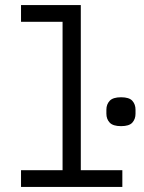

<svg xmlns="http://www.w3.org/2000/svg" viewBox="-20 -738 568 758"><path d="M458 -240Q426 -240 413 -254Q400 -268 400 -289V-305Q400 -326 413 -340Q426 -354 458 -354Q490 -354 502.5 -340Q515 -326 515 -305V-289Q515 -268 502.5 -254Q490 -240 458 -240ZM63 -66H227V-652H63V-718H299V-66H463V0H63Z"/></svg>

Font: PlemolJP
Style: Regular
Weight: 400
Monospace: yes
Version: v2.0.4; ttfautohint (v1.8.4.7-5d5b-dirty) -l 6 -r 45 -G 200 